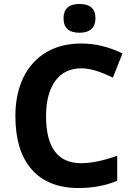

<svg xmlns="http://www.w3.org/2000/svg" viewBox="-20 -945 677 975"><path d="M302.7 -852.1C302.7 -803.2 329.6 -778.8 383.8 -778.8C438 -778.8 464.8 -805.7 464.8 -852.1C464.8 -900.4 438 -924.8 383.8 -924.8C329.6 -924.8 302.7 -900.4 302.7 -852.1ZM393.1 -598.1C445.3 -598.1 500 -576.2 553.2 -550.8L602.1 -673.8C532.2 -707.5 462.4 -724.1 393.1 -724.1C325.2 -724.1 265.6 -709.5 215.3 -679.7C113.8 -620.1 58.1 -504.4 58.1 -356C58.1 -238.3 85.4 -147.9 140.6 -85C195.8 -22 274.9 9.8 378.9 9.8C451.2 9.8 516.6 -2.4 575.2 -26.9V-153.8C503.9 -128.9 443.4 -116.2 393.1 -116.2C273.4 -116.2 213.9 -195.8 213.9 -355C213.9 -431.6 229.5 -491.2 260.7 -534.2C292 -576.7 335.9 -598.1 393.1 -598.1Z"/></svg>

Font: Noto Reveo Sans
Style: Bold
Weight: 700
Designer: Monotype Design team
Foundry: Monotype Imaging Inc.
Version: Version 1.04